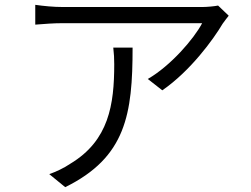

<svg xmlns="http://www.w3.org/2000/svg" viewBox="-20 -741 1040 795"><path d="M927 -676 883 -718C869 -715 837 -712 819 -712C758 -712 284 -712 238 -712C202 -712 161 -716 126 -721V-639C164 -642 202 -645 238 -645C283 -645 745 -645 817 -645C783 -580 686 -468 592 -414L652 -367C768 -447 863 -577 902 -643C909 -653 920 -667 927 -676ZM529 -544H449C452 -519 453 -498 453 -475C453 -308 431 -159 271 -63C245 -45 210 -29 184 -20L250 34C502 -90 529 -269 529 -544Z"/></svg>

Font: ChiuKong Gothic CL Normal
Style: Regular
Weight: 350
Designer: Ryoko NISHIZUKA 西塚涼子 (kana, bopomofo & ideographs); Paul D. Hunt (Latin, Greek & Cyrillic); Sandoll Communications 산돌커뮤니
Foundry: Adobe
Version: Version 1.300